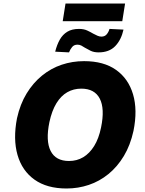

<svg xmlns="http://www.w3.org/2000/svg" viewBox="-20 -1065 827 1096"><path d="M360 11Q248 11 177 -39.5Q106 -90 80 -180.5Q54 -271 77 -390Q95 -471 132 -531.5Q169 -592 220 -633.5Q271 -675 332 -695.5Q393 -716 460 -716Q572 -716 642.5 -666Q713 -616 739.5 -526.5Q766 -437 742 -318Q724 -236 687 -174.5Q650 -113 599 -71.5Q548 -30 487 -9.5Q426 11 360 11ZM374 -146Q419 -146 455 -167.5Q491 -189 517.5 -231.5Q544 -274 557 -338Q579 -445 549.5 -502Q520 -559 444 -559Q400 -559 364 -538.5Q328 -518 302 -475.5Q276 -433 262 -368Q240 -261 269 -203.5Q298 -146 374 -146ZM338 -944 354 -1045H694L678 -944ZM543 -766Q516 -766 497.5 -775Q479 -784 464 -793Q454 -800 444 -805Q434 -810 422 -810Q403 -810 392 -797Q381 -784 374 -766L295 -770Q305 -810 321.5 -839Q338 -868 364.5 -884Q391 -900 431 -900Q458 -900 477.5 -891Q497 -882 512 -873Q525 -866 536.5 -861Q548 -856 559 -856Q578 -856 589 -869Q600 -882 605 -900L685 -896Q672 -837 637.5 -801.5Q603 -766 543 -766Z"/></svg>

Font: Nunito Sans 7pt SemiCondensed Black
Style: Italic
Weight: 900
Width: 4
Italic angle: -9°
Designer: Vernon Adams
Foundry: Vernon Adams
Version: Version 3.101;gftools[0.9.27]